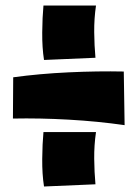

<svg xmlns="http://www.w3.org/2000/svg" viewBox="-20 -713 500 698"><path d="M433 -258Q336 -272 230 -278Q124 -284 27 -282L28 -432Q123 -445 229 -450Q335 -455 430 -453ZM140 -35Q133 -80 133.5 -135Q134 -190 138 -233H329Q322 -185 322.5 -136Q323 -87 327 -43ZM140 -495Q133 -540 133.5 -595Q134 -650 138 -693H329Q322 -645 322.5 -596Q323 -547 327 -503Z"/></svg>

Font: Marhey Light
Style: Bold
Weight: 700
Version: Version 1.000